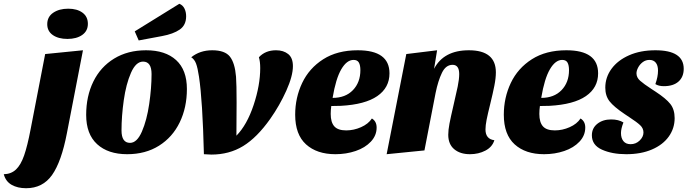

<svg xmlns="http://www.w3.org/2000/svg" viewBox="-137 -796 3638 1016"><path d="M328 -670Q328 -632 298 -611Q268 -590 220 -590Q172 -590 142.5 -610.5Q113 -631 113 -668Q113 -707 144.5 -728.5Q176 -750 224 -750Q271 -750 299.5 -729Q328 -708 328 -670ZM1 200Q-44 200 -75.5 182Q-107 164 -117 126Q-78 125 -52.5 101Q-27 77 -9.5 27Q8 -23 25 -112L102 -510L302 -530L217 -91Q188 60 138.5 130Q89 200 1 200Z M852 -325Q852 -227 814 -148.5Q776 -70 704.5 -25Q633 20 536 20Q435 20 377 -33Q319 -86 319 -188Q319 -287 357 -364.5Q395 -442 467 -486Q539 -530 636 -530Q738 -530 795 -478Q852 -426 852 -325ZM506 -106Q506 -40 551 -40Q588 -40 614 -100Q640 -160 652.5 -245.5Q665 -331 665 -404Q665 -470 620 -470Q582 -470 556 -410.5Q530 -351 518 -266Q506 -181 506 -106ZM848 -710Q848 -663 814 -639.5Q780 -616 720 -605L597 -582L576 -630L812 -776Q830 -769 839 -751Q848 -733 848 -710Z M916 -390Q909 -437 900.5 -459.5Q892 -482 875 -493Q921 -530 986 -530Q1053 -530 1079.5 -496.5Q1106 -463 1112 -390Q1115 -350 1115 -254Q1115 -156 1114 -78Q1170 -135 1205 -240Q1240 -345 1240 -436Q1240 -470 1233 -493Q1267 -530 1324 -530Q1363 -530 1388 -510Q1413 -490 1413 -446Q1413 -394 1378 -316Q1343 -238 1293 -167Q1223 -68 1149.5 -23Q1076 22 981 22Q968 22 942 20Q935 -264 916 -390Z M1924 -408Q1924 -332 1859.5 -287.5Q1795 -243 1667 -236Q1651 -235 1616 -235Q1613 -214 1613 -193Q1613 -149 1632 -127.5Q1651 -106 1695 -106Q1735 -106 1773.5 -123Q1812 -140 1831 -169Q1856 -154 1856 -121Q1856 -79 1825.5 -46.5Q1795 -14 1745 3Q1695 20 1638 20Q1540 20 1482.5 -32Q1425 -84 1425 -189Q1425 -279 1462 -357Q1499 -435 1573.5 -482.5Q1648 -530 1756 -530Q1924 -530 1924 -408ZM1623 -278Q1691 -278 1730.5 -319Q1770 -360 1770 -425Q1770 -451 1762 -465Q1754 -479 1734 -479Q1698 -479 1669 -429.5Q1640 -380 1623 -278Z M2344 -530Q2487 -530 2487 -413Q2487 -383 2479 -342.5Q2471 -302 2457 -245Q2444 -193 2438 -162.5Q2432 -132 2432 -111Q2432 -60 2479 -54Q2468 -18 2431.5 1Q2395 20 2350 20Q2298 20 2266.5 -6.5Q2235 -33 2235 -83Q2235 -108 2241.5 -142Q2248 -176 2263 -240Q2277 -299 2285 -338Q2293 -377 2293 -404Q2293 -453 2258 -453Q2222 -453 2201.5 -410.5Q2181 -368 2168 -304L2109 0L1909 20L2013 -510L2176 -530L2160 -432Q2211 -530 2344 -530Z M3028 -408Q3028 -332 2963.5 -287.5Q2899 -243 2771 -236Q2755 -235 2720 -235Q2717 -214 2717 -193Q2717 -149 2736 -127.5Q2755 -106 2799 -106Q2839 -106 2877.5 -123Q2916 -140 2935 -169Q2960 -154 2960 -121Q2960 -79 2929.5 -46.5Q2899 -14 2849 3Q2799 20 2742 20Q2644 20 2586.5 -32Q2529 -84 2529 -189Q2529 -279 2566 -357Q2603 -435 2677.5 -482.5Q2752 -530 2860 -530Q3028 -530 3028 -408ZM2727 -278Q2795 -278 2834.5 -319Q2874 -360 2874 -425Q2874 -451 2866 -465Q2858 -479 2838 -479Q2802 -479 2773 -429.5Q2744 -380 2727 -278Z M3193 -176Q3177 -186 3169 -192Q3111 -231 3088.5 -260Q3066 -289 3066 -332Q3066 -387 3099 -432Q3132 -477 3192 -503.5Q3252 -530 3331 -530Q3481 -530 3481 -432Q3481 -389 3453.5 -364.5Q3426 -340 3376 -340Q3348 -340 3331 -351Q3345 -390 3345 -422Q3345 -450 3333 -464.5Q3321 -479 3300 -479Q3280 -479 3264.5 -467.5Q3249 -456 3240 -439Q3231 -422 3231 -408Q3231 -386 3250 -369Q3269 -352 3312 -324L3332 -311Q3387 -275 3410 -246Q3433 -217 3433 -171Q3433 -117 3402 -73.5Q3371 -30 3313 -5Q3255 20 3177 20Q3102 20 3048.5 -4Q2995 -28 2995 -80Q2995 -118 3024 -141Q3053 -164 3097 -164Q3136 -164 3162 -148Q3149 -115 3149 -92Q3149 -65 3162 -49Q3175 -33 3200 -33Q3228 -33 3248 -52.5Q3268 -72 3268 -95Q3268 -117 3250.5 -133.5Q3233 -150 3193 -176Z"/></svg>

Font: Sansita ExtraBold Italic
Style: Regular
Weight: 800
Italic angle: -11°
Designer: Pablo Cosgaya
Foundry: Omnibus-Type
Version: Version 1.006